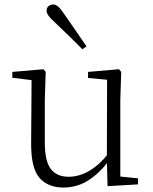

<svg xmlns="http://www.w3.org/2000/svg" viewBox="-20 -823 683 857"><path d="M263 14Q193 14 155.5 -30Q118 -74 119 -185L121 -478L140 -463L35 -476V-502L174 -514L184 -502L180 -377V-188Q180 -103 207 -68.5Q234 -34 286 -34Q334 -34 379.5 -61Q425 -88 463 -137L482 -103H464Q425 -51 375 -18.5Q325 14 263 14ZM460 8 457 -116V-117L458 -467L373 -475V-502L511 -514L521 -502L517 -377V-35L596 -27V0ZM366 -616 348 -603Q316 -635 284.5 -666Q253 -697 225 -723Q205 -741 196.5 -753Q188 -765 188 -775Q188 -789 197 -796Q206 -803 217 -803Q228 -803 238.5 -794.5Q249 -786 264 -764Q288 -730 314 -692Q340 -654 366 -616Z"/></svg>

Font: Noto Serif SC
Style: Regular
Weight: 200
Designer: Ryoko NISHIZUKA 西塚涼子 (kana & ideographs); Frank Grießhammer (Latin, Greek & Cyrillic); Wenlong ZHANG 张文龙 (bopomofo); San
Foundry: Adobe
Version: Version 2.001;hotconv 1.1.0;makeotfexe 2.6.0